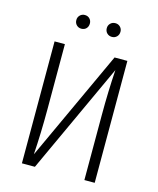

<svg xmlns="http://www.w3.org/2000/svg" viewBox="-126 -954 858 1042"><g transform="rotate(15 302.5 -433.0)"><path d="M507 0H449V-366Q449 -496 457 -620L171 0H98V-685H156V-318Q156 -184 148 -64L435 -685H507ZM258 -828Q258 -811 247.5 -800Q237 -789 220 -789Q204 -789 193 -800Q182 -811 182 -828Q182 -844 193 -855Q204 -866 220 -866Q237 -866 247.5 -855Q258 -844 258 -828ZM430 -828Q430 -811 419 -800Q408 -789 392 -789Q375 -789 364 -800Q353 -811 353 -828Q353 -844 364 -855Q375 -866 392 -866Q408 -866 419 -855Q430 -844 430 -828Z"/></g></svg>

Font: Fira Sans Condensed Light
Style: Regular
Weight: 300
Width: 3
Designer: bBox Type GmbH & Carrois Corporate GbR & Edenspiekermann AG
Foundry: bBox Type GmbH & Carrois Corporate GbR & Edenspiekermann AG
Version: Version 4.301